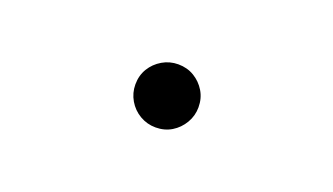

<svg xmlns="http://www.w3.org/2000/svg" viewBox="-31 -257 693 399"><g transform="rotate(20 316.0 -58.0)"><path d="M316 12Q297.2 12 281.1 2.6Q265 -6.8 255.6 -22.9Q246.2 -39 246.2 -57.8Q246.2 -77.5 255.6 -93.1Q265 -108.6 281.1 -118.1Q297.2 -127.5 316 -127.5Q335.8 -127.5 351.4 -118.1Q367 -108.7 376.4 -93.1Q385.8 -77.5 385.8 -57.8Q385.8 -39 376.3 -22.9Q366.8 -6.8 351.3 2.6Q335.8 12 316 12Z"/></g></svg>

Font: Atkinson Hyperlegible Mono ExtraLight
Style: Regular
Weight: 200
Monospace: yes
Designer: Elliott Scott, Megan Eiswerth, Linus Boman, Theodore Petrosky, Letters from Sweden
Foundry: Applied Design Works, Letters from Sweden
Version: Version 2.001